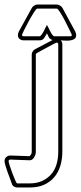

<svg xmlns="http://www.w3.org/2000/svg" viewBox="-119 -673 356 847"><path d="M214 -532H213Q217 -527 217 -518Q217 -506 209 -501Q201 -496 190 -494.5Q179 -493 167.5 -494Q156 -495 149 -495Q156 -488 156 -477V-4Q156 30 147 59Q138 88 120 109Q102 130 75.5 142Q49 154 13 154H-43Q-51 154 -58 149.5Q-65 145 -67 137Q-69 130 -74.5 116Q-80 102 -85.5 86.5Q-91 71 -95 57.5Q-99 44 -99 38Q-99 27 -91.5 20Q-84 13 -73 13L11 16Q15 13 18 8Q21 3 21 -2V-433Q21 -439 25 -445.5Q29 -452 34 -455L112 -496Q99 -503 97 -507.5Q95 -512 88 -526Q83 -516 76 -505.5Q69 -495 56 -495H-14Q-25 -495 -32.5 -501Q-40 -507 -40 -518Q-40 -527 -36 -532H-37L22 -639Q25 -644 32 -648.5Q39 -653 45 -653H132Q138 -653 145.5 -648.5Q153 -644 156 -639ZM138 -477Q138 -485 131 -485Q129 -485 116.5 -478.5Q104 -472 88.5 -463.5Q73 -455 59 -447.5Q45 -440 42 -438L39 -433V-2Q39 9 31 22Q23 35 10 34L-73 31Q-81 31 -81 38Q-81 42 -76 58Q-71 74 -64.5 91Q-58 108 -52 122Q-46 136 -43 136H13Q44 136 67.5 125Q91 114 107 95.5Q123 77 130.5 51.5Q138 26 138 -4ZM132 -635H45Q41 -635 30 -617.5Q19 -600 7.5 -579Q-4 -558 -13 -539.5Q-22 -521 -22 -520Q-22 -513 -14 -513H56Q59 -513 64 -519.5Q69 -526 73.5 -534.5Q78 -543 82 -551.5Q86 -560 88 -563Q90 -560 94 -552Q98 -544 102.5 -535Q107 -526 112 -519.5Q117 -513 120 -513H191Q198 -513 198 -519Q198 -520 189 -538.5Q180 -557 169 -578.5Q158 -600 147 -617.5Q136 -635 132 -635Z"/></svg>

Font: RonaldsonGothicLicht
Style: Regular
Weight: 400
Designer: Mr. Robertson for MacKellar, Smiths & Jordan Co. Philadelphia
Foundry: CAT-Fonts Peter Wiegel
Version: 1.000